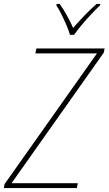

<svg xmlns="http://www.w3.org/2000/svg" viewBox="-40 -962 555 982"><path d="M-20 0 -17 -20 456 -689H141L146 -714H495L491 -693L19 -25H358L353 0ZM318 -784Q312 -805 300 -833Q288 -861 274 -889Q260 -917 248 -935L250 -942H265Q284 -916 302.5 -882.5Q321 -849 334 -819Q358 -847 390 -880.5Q422 -914 454 -942H473L472 -935Q451 -915 426 -888.5Q401 -862 378 -834.5Q355 -807 339 -784Z"/></svg>

Font: Noto Sans SemiCondensed Thin
Style: Italic
Weight: 100
Width: 4
Italic angle: -12°
Designer: Monotype Design Team
Foundry: Monotype Imaging Inc.
Version: Version 2.013; ttfautohint (v1.8.4.7-5d5b)